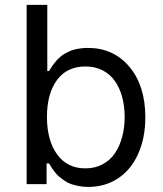

<svg xmlns="http://www.w3.org/2000/svg" viewBox="-20 -747 661 779"><path d="M88.1 0V-727.3H171.9V-458.8H179Q179.7 -459.9 184.8 -468Q190 -476.2 192.3 -479.6Q194.6 -483 201 -491.5Q207.4 -500 211.8 -504.3Q216.3 -508.5 224.6 -516.2Q233 -523.8 240.4 -527.9Q247.9 -532 258.9 -537.5Q269.9 -543 281.1 -545.8Q292.3 -548.7 306.6 -550.6Q321 -552.6 336.6 -552.6Q440.7 -552.6 505.1 -475.9Q569.6 -399.1 569.6 -271.3Q569.6 -186.1 540.1 -121.6Q510.7 -57.2 458.3 -22.9Q405.9 11.4 338.1 11.4Q317.1 11.4 298.5 7.6Q279.8 3.9 266.5 -0.9Q253.2 -5.7 239.9 -15.1Q226.6 -24.5 219.5 -30.5Q212.4 -36.6 202.9 -48.5Q193.5 -60.4 190.9 -64.6Q188.2 -68.9 181.5 -79.9Q179.7 -82.7 179 -83.8H169V0ZM170.5 -272.7Q170.5 -177.9 211.5 -120.9Q252.5 -63.9 326.7 -63.9Q365.1 -63.9 395.8 -80.1Q426.5 -96.2 445.8 -124.6Q465.2 -153.1 475.5 -190.9Q485.8 -228.7 485.8 -272.7Q485.8 -316.4 475.7 -353.3Q465.6 -390.3 446.2 -418.1Q426.8 -446 396.3 -461.6Q365.8 -477.3 326.7 -477.3Q251.4 -477.3 210.9 -421.9Q170.5 -366.5 170.5 -272.7Z"/></svg>

Font: TID UI
Style: Regular
Weight: 400
Designer: The TID Project Authors
Foundry: Bakken & Bæck
Version: Version 1.001;hotconv 1.0.109;makeotfexe 2.5.65596